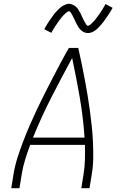

<svg xmlns="http://www.w3.org/2000/svg" viewBox="-20 -986 640 1006"><path d="M39 0 51 -74Q58 -117 71.5 -159.5Q85 -202 101 -244Q117 -286 135 -327.5Q153 -369 172.5 -410.5Q192 -452 212.5 -492.5Q233 -533 254 -573.5Q275 -614 296.5 -654.5Q318 -695 341 -735H390Q399 -695 407.5 -654.5Q416 -614 423.5 -573.5Q431 -533 438 -492Q445 -451 450.5 -410Q456 -369 460.5 -327.5Q465 -286 467 -244Q469 -202 468.5 -159Q468 -116 461 -74L449 0H406L418 -74Q424 -112 425 -150.5Q426 -189 425 -227H138Q124 -189 112 -150.5Q100 -112 94 -74L82 0ZM423 -265Q416 -371 398 -475Q380 -579 358 -682Q302 -579 249 -475.5Q196 -372 153 -265ZM441 -813Q435 -813 430 -814Q425 -815 420.5 -817Q416 -819 412 -822Q408 -825 404 -828.5Q400 -832 397 -835.5Q394 -839 391.5 -843Q389 -847 386.5 -851.5Q384 -856 381.5 -860.5Q379 -865 377 -869.5Q375 -874 373 -878Q371 -882 368.5 -887.5Q366 -893 363.5 -897.5Q361 -902 359 -906.5Q357 -911 354.5 -914.5Q352 -918 349 -922.5Q346 -927 342 -927Q338 -927 334 -924.5Q330 -922 327 -919.5Q324 -917 319 -912.5Q314 -908 312 -905.5Q310 -903 308 -901Q306 -899 303.5 -896Q301 -893 299 -890Q297 -887 294.5 -884Q292 -881 289.5 -877.5Q287 -874 284 -870Q281 -866 278.5 -862Q276 -858 273 -853.5Q270 -849 267 -844.5Q264 -840 261 -835Q258 -830 255 -825Q252 -820 249 -814L212 -833Q217 -843 222 -851Q227 -859 232 -867Q237 -875 242 -882Q247 -889 251.5 -895Q256 -901 260 -907Q264 -913 268.5 -918Q273 -923 277 -927.5Q281 -932 287 -938Q293 -944 299 -948.5Q305 -953 312 -957Q319 -961 326.5 -963.5Q334 -966 341 -966Q347 -966 352 -964.5Q357 -963 361.5 -961Q366 -959 370 -956.5Q374 -954 378 -950.5Q382 -947 385 -943.5Q388 -940 390.5 -935.5Q393 -931 395.5 -927Q398 -923 400.5 -918.5Q403 -914 405 -909.5Q407 -905 409 -900.5Q411 -896 413.5 -891Q416 -886 418.5 -881Q421 -876 423 -872Q425 -868 427.5 -864.5Q430 -861 433 -856Q436 -851 440 -851Q444 -851 448 -853.5Q452 -856 455 -858.5Q458 -861 463 -866Q468 -871 470 -873Q472 -875 474 -877.5Q476 -880 478.5 -883Q481 -886 483 -888.5Q485 -891 487.5 -894.5Q490 -898 492.5 -901.5Q495 -905 498 -908.5Q501 -912 503.5 -916.5Q506 -921 509 -925Q512 -929 515 -934Q518 -939 521 -944Q524 -949 527 -954Q530 -959 533 -965L570 -945Q565 -936 560 -927.5Q555 -919 550 -911.5Q545 -904 540 -897Q535 -890 530.5 -883.5Q526 -877 522 -871.5Q518 -866 513.5 -861Q509 -856 505 -851.5Q501 -847 495 -840.5Q489 -834 483 -829.5Q477 -825 470 -821Q463 -817 455.5 -815Q448 -813 441 -813Z"/></svg>

Font: Iosevka Curly XLtEx
Style: Italic
Weight: 200
Width: 7
Italic angle: -9°
Monospace: yes
Designer: Belleve Invis
Foundry: Belleve Invis
Version: Version 11.1.0; ttfautohint (v1.8.3)